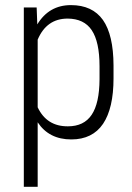

<svg xmlns="http://www.w3.org/2000/svg" viewBox="-20 -531 513 744"><path d="M365.7 -224.1V-273.9Q365.7 -369.1 335.4 -414.1Q305.7 -458.5 242.2 -459Q160.6 -459 126 -377.4V-115.2Q161.1 -41 243.2 -41.5Q305.2 -41.5 335 -85.9Q365.2 -130.4 365.7 -224.1ZM419.9 -277.8V-227.5Q419.9 -111.8 379.4 -51.3Q358.9 -21 328.1 -5.9Q297.4 9.3 256.3 9.3Q169.9 9.3 126 -57.1V191.4V192.9H124.5H73.2H72.3V191.4V-500.5V-502H73.2H120.6H122.1V-500.5L124.5 -436.5Q169.9 -511.2 254.9 -511.2Q337.9 -511.2 378.9 -453.6Q419.4 -396 419.9 -277.8Z"/></svg>

Font: MAUL Condensed Light
Style: Light
Weight: 300
Designer: MAUL
Version: Version 2.137; 2017; ttfautohint (v1.8.3)